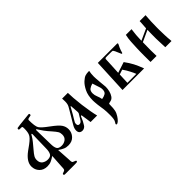

<svg xmlns="http://www.w3.org/2000/svg" viewBox="22 -1361 2364 2364"><g transform="rotate(-45 1203.5 -179.0)"><path d="M292 -590Q333 -594 372 -598.5Q411 -603 455 -607Q470 -609 470 -592Q470 -582 464 -579Q457 -577 433 -573Q408 -569 408 -553Q408 -448 428 -413Q450 -378 537 -315Q626 -250 651 -212Q677 -174 677 -128Q677 -71 638 -29Q600 12 535 12Q496 12 470 0Q457 -5 440.5 -15Q424 -25 404 -38L415 137Q415 171 419.5 183.5Q424 196 448 202Q470 208 470 219Q470 228 461 230.5Q452 233 422 233H251Q235 232 235 219Q235 211 240.5 208Q246 205 262 200Q279 196 284.5 184.5Q290 173 290 137L301 -38Q266 -14 236.5 -1Q207 12 169 12Q104 12 65.5 -28.5Q27 -69 27 -128Q27 -213 135 -292L200 -339Q267 -389 281 -422Q297 -455 297 -517Q297 -540 294.5 -547Q292 -554 282 -554H269Q248 -554 242 -556.5Q236 -559 236 -568Q236 -580 245 -583Q254 -586 292 -590ZM313 -159 317 -334 319 -399Q319 -404 316 -407Q313 -410 312 -411Q308 -411 294.5 -386.5Q281 -362 252 -326Q223 -289 191 -253Q159 -216 144.5 -191.5Q130 -167 130 -137Q130 -88 162 -65Q194 -44 231 -44Q281 -44 297 -74.5Q313 -105 313 -159ZM391 -159Q391 -100 407 -72Q423 -44 474 -44Q512 -44 543 -66Q575 -89 575 -136Q575 -168 562 -190Q555 -201 543 -217Q531 -233 513 -253Q495 -273 478.5 -292.5Q462 -312 448 -331Q421 -370 411 -385.5Q401 -401 399 -404.5Q397 -408 392 -411Q386 -405 386 -402Z M1044 1H930Q926 -29 922 -59Q918 -89 913 -118Q912 -125 911 -131.5Q910 -138 904 -138Q896 -138 888 -114Q884 -102 871 -75.5Q858 -49 845 -30Q836 -13 819.5 -3.5Q803 6 785 6Q760 6 745 -8Q730 -22 730 -52Q730 -81 747 -113Q752 -122 764.5 -143.5Q777 -165 793.5 -192.5Q810 -220 826 -247Q842 -274 854.5 -295.5Q867 -317 872 -326Q888 -354 888 -402L886 -451H986Q986 -377 1004 -225Q1014 -149 1024 -93Q1034 -37 1044 1ZM898 -309H891L839 -216L814 -175Q795 -144 790 -133Q786 -124 786 -108Q786 -76 815 -76Q827 -76 839 -83.5Q851 -91 864 -114L885 -150L890 -157Q901 -174 903.5 -180Q906 -186 906 -197Z M1363 -457Q1359 -435 1356.5 -415Q1354 -395 1354 -367Q1354 -356 1355.5 -329.5Q1357 -303 1361 -260Q1365 -218 1367 -196.5Q1369 -175 1369 -174Q1369 -139 1360 -103Q1351 -67 1332.5 -40.5Q1314 -14 1287 -8Q1251 0 1250 3Q1249 6 1249 27Q1249 77 1242 112.5Q1235 148 1213 181Q1192 215 1172 232Q1152 249 1141 249Q1130 249 1130 238Q1130 237 1131 233.5Q1132 230 1142 215Q1153 200 1157 173.5Q1161 147 1161 112Q1161 76 1160 52Q1159 28 1156.5 8.5Q1154 -11 1150.5 -32.5Q1147 -54 1143 -86Q1137 -140 1137 -167Q1137 -256 1167 -316Q1197 -376 1232 -408Q1268 -441 1294 -449Q1320 -457 1351 -457ZM1306 -240 1280 -319Q1242 -308 1219.5 -290.5Q1197 -273 1197 -231Q1197 -200 1211.5 -165Q1226 -130 1231 -99Q1267 -104 1293 -119.5Q1319 -135 1319 -179Q1319 -197 1315 -212Q1311 -227 1306 -240Z M1800 -321H1798Q1795 -321 1792.5 -325.5Q1790 -330 1781 -352Q1772 -377 1760.5 -399.5Q1749 -422 1742 -427Q1737 -428 1728 -428.5Q1719 -429 1702 -429H1647Q1622 -429 1617 -426Q1612 -423 1610 -412.5Q1608 -402 1608 -361L1599 -187L1740 -233Q1762 -203 1778.5 -177Q1795 -151 1810 -123Q1836 -73 1863 0H1487L1508 -451H1843Q1853 -451 1853 -444L1849 -431Q1829 -394 1818 -361Q1810 -332 1807.5 -326.5Q1805 -321 1800 -321ZM1598 -159 1592 -20H1748Q1741 -38 1732.5 -56Q1724 -74 1714 -93Q1704 -114 1690.5 -135.5Q1677 -157 1661 -180Z M2080 -239Q2080 -232 2079.5 -213Q2079 -194 2079 -171.5Q2079 -149 2078.5 -130Q2078 -111 2078 -104L2080 0H1975Q1975 0 1974.5 -33.5Q1974 -67 1974 -113Q1974 -143 1974.5 -175Q1975 -207 1976 -235Q1979 -299 1981.5 -347.5Q1984 -396 1996 -451H2095Q2091 -415 2088.5 -394.5Q2086 -374 2084.5 -358Q2083 -342 2082.5 -321Q2082 -300 2080 -264L2229 -332Q2229 -343 2231 -367Q2233 -391 2234.5 -415.5Q2236 -440 2236 -451H2339Q2335 -411 2332.5 -353Q2330 -295 2330 -244Q2330 -224 2330 -208Q2331 -169 2331.5 -147Q2332 -125 2332.5 -108Q2333 -91 2334.5 -67.5Q2336 -44 2340 0H2232Q2231 -32 2229 -71.5Q2227 -111 2226 -154Q2226 -167 2226 -182Q2226 -213 2226.5 -246.5Q2227 -280 2228 -307Z"/></g></svg>

Font: Pochaevsk
Style: Regular
Weight: 400
Version: Version 1.210; ttfautohint (v1.8.4.7-5d5b)